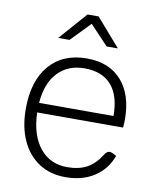

<svg xmlns="http://www.w3.org/2000/svg" viewBox="-86 -831 732 907"><g transform="rotate(10 280.0 -377.5)"><path d="M518 -268H106Q109 -161 158 -99.5Q207 -38 290 -38Q346 -38 384.5 -59Q423 -80 452 -127Q463 -144 476 -144Q487 -144 509 -130Q484 -63 427 -26.5Q370 10 290 10Q217 10 163 -25Q109 -60 79.5 -124.5Q50 -189 50 -276Q50 -410 114.5 -485Q179 -560 294 -560Q401 -560 460.5 -493Q520 -426 520 -307Q520 -286 518 -268ZM464 -314Q464 -411 420 -461.5Q376 -512 291 -512Q211 -512 162.5 -460Q114 -408 107 -314ZM260 -765H313L429 -632H375L287 -725L197 -632H143Z"/></g></svg>

Font: Krub Light
Style: Regular
Weight: 300
Designer: Ekaluck Peanpanawate
Foundry: Cadson Demak Co.,Ltd.
Version: Version 1.000; ttfautohint (v1.6)